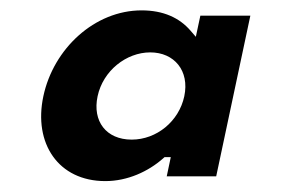

<svg xmlns="http://www.w3.org/2000/svg" viewBox="-20 -852 548 361"><path d="M61.5 -671C42.6 -582.5 89.6 -511.5 178 -511.5C219.8 -511.5 258.7 -529.5 286.6 -554.1L289.3 -556.5H301.1L293.5 -520.5H386.5L450.7 -822.5H356.7L348.2 -782.8L338.1 -794.5C317.5 -818.3 287.5 -832.5 246.3 -832.5C157.9 -832.5 80.5 -760.5 61.5 -671ZM163.5 -671C173.7 -719.1 217.5 -753.5 262.5 -753.5C307.5 -753.5 336.7 -719.1 326.5 -671C316.5 -624 274.6 -589.5 227.6 -589.5C179.6 -589.5 153.5 -624.1 163.5 -671Z"/></svg>

Font: Hussar Nova
Style: RgIta
Weight: 700
Foundry: Cannot Into Space Fonts
Version: Version 0.99